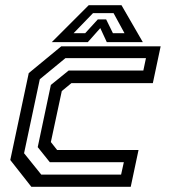

<svg xmlns="http://www.w3.org/2000/svg" viewBox="-20 -718 665 738"><path d="M100.5 0 19.5 -103 90.5 -437 215.5 -540H597.5L567.5 -398.5H254.5L217.5 -368L175.5 -172L199.5 -141.5H512.5L482.5 0ZM138.5 -47H445.5L456 -94.5H171.5L125 -152.5L175.5 -391.5L244 -447H531L541 -494.5H231.5L133 -413.5L72.5 -129ZM321 -698H447L529 -556H390.5L365.5 -610L317.5 -556H179ZM337.5 -667.5 263 -590.5H307.5L356 -643.5H388L414 -590.5H458.5L416.5 -667.5Z"/></svg>

Font: Tourney Thin Medium
Style: Italic
Weight: 500
Italic angle: -12°
Version: Version 1.015